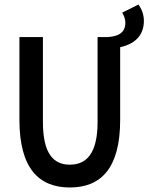

<svg xmlns="http://www.w3.org/2000/svg" viewBox="-20 -818 696 850"><path d="M521 -762C528 -750 535 -735 535 -718C535 -670 500 -657 458 -654H412V-278C412 -136 361 -89 289 -89C218 -89 170 -136 170 -278V-654H66V-287C66 -72 153 12 289 12C426 12 512 -72 512 -287V-609C570 -622 617 -655 617 -726C617 -755 606 -780 593 -798Z"/></svg>

Font: Falling Sky
Style: Condensed
Weight: 400
Designer: Paul D. Hunt
Foundry: Adobe Systems Incorporated
Version: Version 1.02